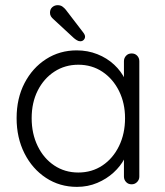

<svg xmlns="http://www.w3.org/2000/svg" viewBox="-20 -719 642 749"><path d="M493.5 -510.5Q506.8 -510.5 515.1 -501.8Q523.5 -493 523.5 -480.2V-30.2Q523.5 -17.8 514.8 -8.9Q506 0 493.5 0Q480.2 0 471.9 -8.9Q463.5 -17.8 463.5 -30.2V-149L481 -156.5Q481 -129.2 465.5 -99.9Q450 -70.5 423 -45.8Q396 -21 359.4 -5.5Q322.8 10 280.2 10Q212.8 10 159.4 -25.1Q106 -60.2 75.4 -120.9Q44.8 -181.5 44.8 -258Q44.8 -335.5 75.8 -395Q106.8 -454.5 159.9 -488.5Q213 -522.5 279.2 -522.5Q322.2 -522.5 359.8 -507.6Q397.2 -492.8 425.2 -466.8Q453.2 -440.8 468.9 -407.5Q484.5 -374.2 484.5 -337.8L463.5 -353.2V-480.2Q463.5 -492.8 471.9 -501.6Q480.2 -510.5 493.5 -510.5ZM285.5 -46Q338.5 -46 379.8 -73.6Q421 -101.2 444.4 -149.4Q467.8 -197.5 467.8 -258Q467.8 -316.5 444.4 -363.9Q421 -411.2 379.8 -438.9Q338.5 -466.5 285.5 -466.5Q233.5 -466.5 192.2 -439.6Q151 -412.8 127.2 -365.8Q103.5 -318.8 103.5 -258Q103.5 -197.5 126.9 -149.4Q150.2 -101.2 191.5 -73.6Q232.8 -46 285.5 -46ZM293 -558Q286.5 -558 279.8 -562.1Q273 -566.2 267.8 -570.8L189.5 -643.2Q182.8 -648.8 178.9 -654.9Q175 -661 175 -669.2Q175 -683.2 184 -691Q193 -698.8 204.8 -698.8Q216.5 -698.8 224.1 -693Q231.8 -687.2 236.5 -681.2L304.5 -592.5Q311.8 -583.2 311.8 -576Q311.8 -569 306.6 -563.5Q301.5 -558 293 -558Z"/></svg>

Font: Quicksand Variable Light
Style: Regular
Weight: 300
Designer: Andrew Paglinawan
Foundry: Andrew Paglinawan
Version: Version 3.004